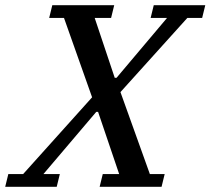

<svg xmlns="http://www.w3.org/2000/svg" viewBox="-73 -718 809 738"><path d="M-41 -49H16L281 -344L173 -649H116L128 -698H366L354 -649H291L368 -419H375L569 -649H506L518 -698H716L704 -649H647L390 -364L503 -49H560L548 0H310L322 -49H385L304 -288H297L94 -49H157L145 0H-53Z"/></svg>

Font: IBM Plex Serif Medium
Style: Italic
Weight: 500
Italic angle: -14°
Designer: Mike Abbink, Paul van der Laan, Pieter van Rosmalen
Foundry: Bold Monday
Version: Version 2.5